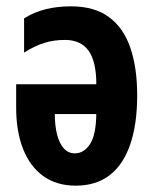

<svg xmlns="http://www.w3.org/2000/svg" viewBox="-20 -576 487 606"><path d="M204 -556Q278 -556 324 -522Q370 -488 391.5 -425Q413 -362 413 -275Q413 -184 391 -120Q369 -56 326 -23Q283 10 219 10Q159 10 117 -20Q75 -50 53 -105.5Q31 -161 31 -236V-310H284Q284 -382 259.5 -416Q235 -450 185 -450Q151 -450 121 -441Q91 -432 56 -410V-518Q88 -538 124.5 -547Q161 -556 204 -556ZM153 -216Q153 -178 160.5 -150Q168 -122 182 -107Q196 -92 216 -92Q245 -92 264 -121Q283 -150 284 -216Z"/></svg>

Font: Noto Sans Display ExtraCondensed
Style: Bold
Weight: 700
Width: 2
Designer: Monotype Design Team
Foundry: Monotype Imaging Inc.
Version: Version 2.003